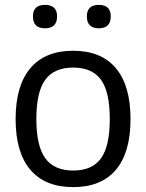

<svg xmlns="http://www.w3.org/2000/svg" viewBox="-20 -758 599 787"><path d="M164 -642Q115 -642 115 -691Q115 -738 164 -738Q214 -738 214 -691Q214 -642 164 -642ZM385 -642Q336 -642 336 -691Q336 -738 385 -738Q434 -738 434 -691Q434 -642 385 -642ZM280 9Q165 9 104.5 -62Q44 -133 44 -270Q44 -407 104.5 -478.5Q165 -550 280 -550Q395 -550 455 -478.5Q515 -407 515 -270Q515 -133 455 -62Q395 9 280 9ZM280 -59Q358 -59 394 -109Q430 -159 430 -270Q430 -381 394 -431Q358 -481 280 -481Q202 -481 165.5 -431Q129 -381 129 -270Q129 -160 165.5 -109.5Q202 -59 280 -59Z"/></svg>

Font: Encode Sans Narrow
Style: Regular
Weight: 400
Designer: Pablo Impallari, Andres Torresi
Foundry: Pablo Impallari, Andres Torresi
Version: Version 1.000; ttfautohint (v1.00) -l 8 -r 50 -G 200 -x 14 -